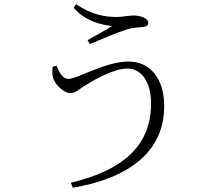

<svg xmlns="http://www.w3.org/2000/svg" viewBox="-20 -825 1040 905"><path d="M246 -515 228 -510C226 -482 225 -467 235 -446C246 -422 282 -386 312 -386C336 -386 352 -404 373 -417C411 -441 512 -502 580 -502C643 -502 692 -445 692 -336C692 -138 558 -21 314 36L323 60C583 16 754 -107 754 -325C754 -455 687 -535 586 -535C478 -535 343 -453 303 -453C280 -453 264 -473 246 -515ZM327 -788C393 -714 478 -707 508 -702C479 -683 435 -660 393 -636L403 -617C451 -637 532 -672 580 -687C608 -695 633 -696 648 -697C667 -698 679 -704 679 -716C679 -740 641 -752 608 -752C591 -752 555 -745 531 -745C473 -745 413 -755 339 -805Z"/></svg>

Font: Noto Serif CJK HK Light
Style: Regular
Weight: 300
Designer: Ryoko NISHIZUKA 西塚涼子 (kana & ideographs); Frank Grießhammer (Latin, Greek & Cyrillic); Wenlong ZHANG 张文龙 (bopomofo); San
Foundry: Adobe
Version: Version 2.001;hotconv 1.1.0;makeotfexe 2.6.0